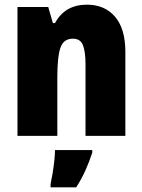

<svg xmlns="http://www.w3.org/2000/svg" viewBox="-20 -583 611 824"><path d="M353 -563Q429 -563 473.5 -511.5Q518 -460 518 -360V0H347V-306Q347 -361 336 -389Q325 -417 293 -417Q253 -417 239.5 -378.5Q226 -340 226 -250V0H55V-553H187L207 -484H216Q259 -563 353 -563ZM376 72Q363 112 346.5 148.5Q330 185 307 221H197V207Q201 189 205.5 162Q210 135 213 108Q216 81 216 61H376Z"/></svg>

Font: Noto Sans Myanmar Condensed Black
Style: Regular
Weight: 900
Width: 3
Designer: Monotype Design Team
Foundry: Monotype Imaging Inc.
Version: Version 2.107; ttfautohint (v1.8.4.7-5d5b)